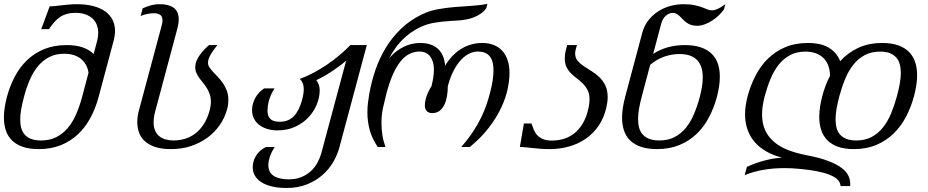

<svg xmlns="http://www.w3.org/2000/svg" viewBox="-35 -748 4724 977"><path d="M0 -254.4Q15.1 -310.5 40.5 -358.6Q65.9 -406.7 103.3 -442.4Q140.6 -478 190.4 -498.3Q240.2 -518.6 304.2 -518.6Q352.5 -518.6 386 -506.8Q419.4 -495.1 441.4 -473.1L459.5 -540.5Q464.8 -561 464.8 -580.1Q464.8 -601.1 458.3 -619.6Q451.7 -638.2 437.5 -652.1Q423.3 -666 401.4 -674.3Q379.4 -682.6 348.6 -682.6Q324.2 -682.6 305.2 -677.2Q286.1 -671.9 270.5 -661.4Q254.9 -650.9 241.2 -635.5Q227.5 -620.1 213.9 -599.6H174.8L217.8 -715.8Q231.9 -715.8 247.3 -717.5Q262.7 -719.2 280 -721.2Q297.4 -723.1 316.2 -724.9Q335 -726.6 356 -726.6Q403.3 -726.6 439.7 -717Q476.1 -707.5 500.5 -689.9Q524.9 -672.4 537.6 -647.2Q550.3 -622.1 550.3 -590.8Q550.3 -566.9 543 -540L466.8 -254.4Q451.7 -198.2 426 -149.9Q400.4 -101.6 363 -65.9Q325.7 -30.3 275.6 -9.8Q225.6 10.7 162.1 10.7Q114.3 10.7 80.6 -1Q46.9 -12.7 25.6 -33.9Q4.4 -55.2 -5.4 -84.7Q-15.1 -114.3 -15.1 -150.4Q-15.1 -174.3 -11.2 -200.4Q-7.3 -226.6 0 -254.4ZM86.9 -254.4Q78.1 -222.2 73 -193.1Q67.9 -164.1 67.9 -139.2Q67.9 -114.7 73.5 -95.2Q79.1 -75.7 91.6 -62Q104 -48.3 124.3 -40.8Q144.5 -33.2 173.8 -33.2Q218.3 -33.2 251.7 -50.3Q285.2 -67.4 310.1 -96.9Q335 -126.5 352.5 -167Q370.1 -207.5 382.8 -254.4L415.5 -377.9Q411.6 -402.8 400.6 -420.9Q389.6 -439 373.5 -450.9Q357.4 -462.9 336.9 -468.8Q316.4 -474.6 292.5 -474.6Q248.5 -474.6 215.8 -457.8Q183.1 -440.9 158.4 -411.4Q133.8 -381.8 116.5 -341.6Q99.1 -301.3 86.9 -254.4Z M788.6 -621.6Q790 -627 791 -632.8Q792 -638.7 792 -644.5Q792 -651.4 790 -658Q788.1 -664.6 783.2 -669.7Q778.3 -674.8 770 -677.7Q761.7 -680.7 749 -680.7Q731.9 -680.7 714.8 -677.2Q697.8 -673.8 680.7 -666.5L690.9 -705.6Q710 -714.4 731.7 -720.5Q753.4 -726.6 776.9 -726.6Q805.2 -726.6 824.2 -720.5Q843.3 -714.4 854.2 -703.9Q865.2 -693.4 869.9 -679.4Q874.5 -665.5 874.5 -649.9Q874.5 -637.2 872.3 -624.8Q870.1 -612.3 866.7 -599.6L755.4 -183.6Q746.6 -151.4 746.6 -126Q746.6 -101.6 754.2 -84Q761.7 -66.4 775.1 -55.2Q788.6 -43.9 807.1 -38.6Q825.7 -33.2 847.7 -33.2Q877.9 -33.2 906.2 -41.7Q934.6 -50.3 958.7 -68.6Q982.9 -86.9 1001.7 -116Q1020.5 -145 1031.7 -186Q1038.1 -209.5 1038.1 -230Q1038.1 -251.5 1032.2 -268.3Q1026.4 -285.2 1017.6 -299.6Q1008.8 -314 998.3 -326.4Q987.8 -338.9 979 -351.3Q970.2 -363.8 964.4 -377Q958.5 -390.1 958.5 -405.8Q958.5 -417 961.9 -429.2Q965.3 -441.4 973.4 -455.3Q981.4 -469.2 994.9 -485.1Q1008.3 -501 1028.3 -518.6H1071.3Q1056.6 -500.5 1047.4 -486.8Q1038.1 -473.1 1032.7 -462.4Q1027.3 -451.7 1025.4 -443.4Q1023.4 -435.1 1023.4 -428.7Q1023.4 -416.5 1031 -405Q1038.6 -393.6 1050.3 -381.1Q1062 -368.7 1075.2 -354.7Q1088.4 -340.8 1100.1 -323.7Q1111.8 -306.6 1119.4 -285.9Q1127 -265.1 1127 -238.8Q1127 -227.5 1125.5 -215.6Q1124 -203.6 1120.1 -190.4Q1108.4 -147.9 1082.8 -111.1Q1057.1 -74.2 1020 -47.1Q982.9 -20 936.3 -4.6Q889.6 10.7 835.9 10.7Q786.1 10.7 753.2 -0.7Q720.2 -12.2 700.2 -31.2Q680.2 -50.3 671.9 -75Q663.6 -99.6 663.6 -126.5Q663.6 -155.8 671.9 -186Z M1691.9 2.4Q1682.1 39.1 1660.9 75.9Q1639.6 112.8 1606.4 142.1Q1573.2 171.4 1527.6 189.9Q1481.9 208.5 1422.9 208.5Q1379.4 208.5 1347.2 200.4Q1314.9 192.4 1293.5 178.2Q1272 164.1 1261.5 144.8Q1251 125.5 1251 103Q1251 90.8 1254.2 76.9Q1257.3 63 1265.1 49.1Q1272.9 35.2 1285.9 22.5Q1298.8 9.8 1318.8 0H1362.8Q1344.7 28.3 1337.6 51Q1330.6 73.7 1330.6 92.3Q1330.6 129.4 1357.9 147Q1385.3 164.6 1434.6 164.6Q1471.2 164.6 1499.3 152.8Q1527.3 141.1 1547.6 122.1Q1567.9 103 1580.6 79.3Q1593.3 55.7 1600.1 31.2L1726.6 -439.9Q1713.9 -428.2 1695.8 -414.6Q1677.7 -400.9 1657.2 -387.2Q1636.7 -373.5 1615.5 -361.3Q1594.2 -349.1 1574.7 -340.3Q1583 -329.1 1587.4 -316.7Q1591.8 -304.2 1591.8 -288.1Q1591.8 -254.9 1577.9 -219Q1564 -183.1 1536.6 -153.1Q1509.3 -123 1469 -103.8Q1428.7 -84.5 1376 -84.5Q1349.1 -84.5 1325.7 -91.6Q1302.2 -98.6 1284.9 -111.8Q1267.6 -125 1257.6 -144Q1247.6 -163.1 1247.6 -187.5Q1247.6 -218.3 1263.2 -248Q1278.8 -277.8 1309.1 -298.3H1362.3Q1351.6 -282.7 1344.7 -266.8Q1337.9 -251 1333.7 -236.3Q1329.6 -221.7 1327.9 -208.5Q1326.2 -195.3 1326.2 -185.1Q1326.2 -156.7 1340.8 -142.6Q1355.5 -128.4 1387.7 -128.4Q1433.1 -128.4 1460.2 -156.5Q1487.3 -184.6 1502 -239.3Q1510.7 -272 1510.7 -293.9Q1510.7 -311.5 1505.6 -324Q1500.5 -336.4 1490.7 -346.2Q1563 -374 1628.9 -418.9Q1694.8 -463.9 1748 -518.6H1831.5Z M2439.5 -706.5Q2427.2 -689.5 2410.6 -678Q2394 -666.5 2375.2 -659.4Q2356.4 -652.3 2337.2 -648.9Q2317.9 -645.5 2300.3 -644Q2279.3 -642.6 2258.1 -641.4Q2236.8 -640.1 2215.8 -637.9Q2194.8 -635.7 2174.8 -632.3Q2154.8 -628.9 2135.7 -622.6Q2103 -611.8 2074.2 -594Q2045.4 -576.2 2021.2 -553.7Q1997.1 -531.2 1978 -504.9Q1959 -478.5 1945.3 -450.7Q1963.4 -473.1 1983.6 -488Q2003.9 -502.9 2024.4 -512.2Q2044.9 -521.5 2064.9 -525.4Q2085 -529.3 2102.5 -529.3Q2133.8 -529.3 2157 -521Q2180.2 -512.7 2195.8 -497.3Q2211.4 -481.9 2219.7 -460.7Q2228 -439.5 2230 -413.6Q2245.1 -439.5 2264.9 -460.7Q2284.7 -481.9 2308.6 -497.3Q2332.5 -512.7 2360.1 -521Q2387.7 -529.3 2418.9 -529.3Q2451.7 -529.3 2477.5 -519Q2503.4 -508.8 2521.2 -489Q2539.1 -469.2 2548.3 -440.9Q2557.6 -412.6 2557.6 -376.5Q2557.6 -339.8 2548.1 -294.7Q2538.6 -249.5 2515.6 -200.4Q2492.7 -151.4 2453.9 -100.1Q2415 -48.8 2356 0H2312Q2347.7 -41 2372.1 -78.1Q2396.5 -115.2 2412.8 -148.9Q2429.2 -182.6 2439.7 -213.1Q2450.2 -243.7 2457.5 -271.5Q2467.3 -307.6 2471.7 -336.9Q2476.1 -366.2 2476.1 -389.6Q2476.1 -439.5 2456.1 -462.6Q2436 -485.8 2397 -485.8Q2377.4 -485.8 2356 -476.6Q2334.5 -467.3 2313.7 -446.3Q2293 -425.3 2274.9 -391.6Q2256.8 -357.9 2243.7 -309.6Q2243.7 -284.7 2239.7 -260.3Q2235.8 -235.8 2226.8 -216.3Q2217.8 -196.8 2202.4 -184.6Q2187 -172.4 2164.1 -172.4Q2147.5 -172.4 2137.2 -182.1Q2127 -191.9 2127 -212.9Q2127 -232.9 2135.7 -258.5Q2144.5 -284.2 2160.6 -309.6Q2172.9 -356.9 2172.9 -391.6Q2172.9 -417 2167 -434.8Q2161.1 -452.6 2151.4 -463.9Q2141.6 -475.1 2128.7 -480.5Q2115.7 -485.8 2101.1 -485.8Q2072.3 -485.8 2047.9 -473.4Q2023.4 -460.9 2002.4 -434.6Q1981.4 -408.2 1963.6 -367.7Q1945.8 -327.1 1931.2 -271.5Q1922.4 -237.8 1914.1 -200.2Q1905.8 -162.6 1906.2 -119.6Q1906.2 -91.8 1910.6 -62Q1915 -32.2 1926.3 0H1887.2Q1856.9 -44.9 1845.7 -88.6Q1834.5 -132.3 1834.5 -175.8Q1834.5 -198.7 1836.9 -221.2Q1839.4 -243.7 1843.3 -266.1Q1854 -328.6 1874.5 -389.4Q1895 -450.2 1927.5 -503.9Q1960 -557.6 2005.9 -601.8Q2051.8 -646 2113.3 -675.3Q2150.9 -693.4 2192.9 -700.9Q2234.9 -708.5 2278.1 -712.2Q2321.3 -715.8 2363.8 -718.3Q2406.2 -720.7 2445.3 -728Z M2773.4 -32.7Q2801.3 -32.7 2829.8 -40.3Q2858.4 -47.9 2883.8 -66.7Q2909.2 -85.4 2929.2 -117.7Q2949.2 -149.9 2960 -199.7Q2964.8 -222.2 2964.8 -241.2Q2964.8 -269 2955.6 -288.1Q2946.3 -307.1 2932.1 -321.5Q2918 -335.9 2901.9 -347.9Q2885.7 -359.9 2871.6 -373.8Q2857.4 -387.7 2848.1 -405.8Q2838.9 -423.8 2838.9 -450.7Q2838.9 -461.4 2840.6 -473.6Q2842.3 -485.8 2846.2 -500L2851.1 -518.6H2900.9L2894.5 -496.1Q2891.6 -484.9 2891.6 -475.6Q2891.6 -454.1 2903.8 -439.5Q2916 -424.8 2934.6 -412.1Q2953.1 -399.4 2974.4 -386.5Q2995.6 -373.5 3014.2 -356Q3032.7 -338.4 3044.9 -314Q3057.1 -289.6 3057.1 -253.9Q3057.1 -241.7 3055.4 -228.5Q3053.7 -215.3 3050.3 -200.2Q3038.1 -147.5 3011 -107.9Q2983.9 -68.4 2945.6 -42Q2907.2 -15.6 2860.4 -2.4Q2813.5 10.7 2761.7 10.7Q2736.3 10.7 2715.1 9Q2693.8 7.3 2675.5 5.4Q2657.2 3.4 2641.4 1.7Q2625.5 0 2610.4 0L2630.9 -119.6H2669.4Q2674.8 -103.5 2681.2 -87.9Q2687.5 -72.3 2698.7 -60.1Q2710 -47.9 2727.8 -40.3Q2745.6 -32.7 2773.4 -32.7Z M3232.9 -580.1Q3243.7 -620.1 3266.8 -647.9Q3290 -675.8 3319.3 -693.4Q3348.6 -710.9 3380.6 -718.8Q3412.6 -726.6 3441.4 -726.6Q3476.6 -726.6 3499.3 -721.7Q3522 -716.8 3537.6 -710.9Q3553.2 -705.1 3564.5 -700.2Q3575.7 -695.3 3587.9 -695.3Q3600.1 -695.3 3615.7 -702.1Q3631.3 -709 3656.2 -726.6L3648.9 -700.2Q3637.7 -684.6 3622.3 -669.7Q3606.9 -654.8 3588.6 -643.1Q3570.3 -631.3 3550.5 -624Q3530.8 -616.7 3511.7 -616.7Q3493.7 -616.7 3480.5 -621.6Q3467.3 -626.5 3457.3 -633.8Q3447.3 -641.1 3439.5 -649.7Q3431.6 -658.2 3424.1 -665.5Q3416.5 -672.9 3408 -677.7Q3399.4 -682.6 3388.7 -682.6Q3379.9 -682.6 3370.8 -679Q3361.8 -675.3 3353.8 -668.5Q3345.7 -661.6 3339.6 -651.6Q3333.5 -641.6 3330.1 -629.4L3288.6 -473.6Q3321.3 -495.1 3361.3 -506.8Q3401.4 -518.6 3450.2 -518.6Q3498 -518.6 3531.7 -506.8Q3565.4 -495.1 3586.9 -473.9Q3608.4 -452.6 3618.2 -423.1Q3627.9 -393.6 3627.9 -357.4Q3627.9 -334 3624 -308.1Q3620.1 -282.2 3612.8 -254.4Q3597.7 -198.2 3572 -149.9Q3546.4 -101.6 3509 -65.9Q3471.7 -30.3 3421.6 -9.8Q3371.6 10.7 3308.1 10.7Q3260.3 10.7 3226.3 -1Q3192.4 -12.7 3171.1 -33.7Q3149.9 -54.7 3140.1 -84.2Q3130.4 -113.8 3130.4 -149.9Q3130.4 -173.8 3134.5 -200.2Q3138.7 -226.6 3146 -254.4ZM3525.9 -254.4Q3533.2 -282.2 3537.1 -307.4Q3541 -332.5 3541 -354.5Q3541 -382.3 3534.2 -404.3Q3527.3 -426.3 3512.9 -441.7Q3498.5 -457 3476.1 -465.1Q3453.6 -473.1 3421.9 -473.1Q3382.8 -473.1 3344.2 -459.5Q3305.7 -445.8 3273.4 -418L3230 -254.4Q3221.7 -223.1 3216.8 -195.1Q3211.9 -167 3211.9 -142.1Q3211.9 -117.2 3217.5 -97.2Q3223.1 -77.1 3236.1 -63Q3249 -48.8 3269.5 -41Q3290 -33.2 3319.8 -33.2Q3364.3 -33.2 3397.2 -50.3Q3430.2 -67.4 3454.6 -96.9Q3479 -126.5 3496.1 -167Q3513.2 -207.5 3525.9 -254.4Z M3856.4 -259.3Q3842.8 -208 3842.8 -166Q3842.8 -119.1 3858.9 -84.7Q3875 -50.3 3904.5 -25.4Q3934.1 -0.5 3975.6 15.6Q4017.1 31.7 4067.9 41.5Q4137.2 54.7 4180.7 71.5Q4224.1 88.4 4248.8 107.4Q4273.4 126.5 4282.5 147Q4291.5 167.5 4291.5 188Q4291.5 190.9 4291.3 193.6Q4291 196.3 4291 198.7H4242.2Q4241.2 180.2 4227.1 166Q4212.9 151.9 4186.5 141.4Q4160.2 130.9 4123 123.5Q4085.9 116.2 4039.6 111.8Q3997.1 107.4 3956.1 107.4Q3901.4 107.4 3850.8 116Q3800.3 124.5 3754.4 143.1L3765.6 101.1Q3810.5 80.6 3856.2 68.6Q3901.9 56.6 3944.3 54.2Q3900.4 43 3865.7 23.4Q3831.1 3.9 3806.6 -23.7Q3782.2 -51.3 3769.3 -87.2Q3756.3 -123 3756.3 -166.5Q3756.3 -209.5 3769.5 -259.3Q3784.7 -315.4 3810.3 -364.5Q3835.9 -413.6 3873.5 -450.2Q3911.1 -486.8 3961.2 -508.1Q4011.2 -529.3 4075.2 -529.3Q4144.5 -529.3 4184.3 -504.2Q4224.1 -479 4240.2 -436.5Q4278.8 -479.5 4332 -504.4Q4385.3 -529.3 4455.1 -529.3Q4502.4 -529.3 4536.1 -517.1Q4569.8 -504.9 4591.1 -483.2Q4612.3 -461.4 4622.1 -431.2Q4631.8 -400.9 4631.8 -364.7Q4631.8 -339.8 4627.7 -313.5Q4623.5 -287.1 4616.2 -259.3Q4601.1 -203.1 4575.4 -154.1Q4549.8 -105 4512 -68.4Q4474.1 -31.7 4424.1 -10.5Q4374 10.7 4310.5 10.7Q4262.7 10.7 4229.2 -1.2Q4195.8 -13.2 4174.6 -34.9Q4153.3 -56.6 4143.6 -86.9Q4133.8 -117.2 4133.8 -153.3Q4133.8 -176.8 4137.7 -203.4Q4141.6 -230 4148.7 -257.3Q4155.8 -284.7 4165.8 -311.3Q4175.8 -337.9 4188.5 -361.8Q4188.5 -388.2 4180.9 -410.9Q4173.3 -433.6 4158 -450Q4142.6 -466.3 4119.1 -475.8Q4095.7 -485.4 4063.5 -485.4Q4018.6 -485.4 3985.4 -467.5Q3952.1 -449.7 3927.7 -419.2Q3903.3 -388.7 3886.2 -347.4Q3869.1 -306.2 3856.4 -259.3ZM4236.3 -259.3Q4227.5 -226.6 4222.2 -196.8Q4216.8 -167 4216.8 -140.6Q4216.8 -116.2 4222.2 -96.4Q4227.5 -76.7 4240 -62.7Q4252.4 -48.8 4272.7 -41Q4293 -33.2 4322.3 -33.2Q4367.2 -33.2 4400.4 -51Q4433.6 -68.8 4458 -99.4Q4482.4 -129.9 4499.5 -171.1Q4516.6 -212.4 4529.3 -259.3Q4538.1 -292 4543.5 -321.8Q4548.8 -351.6 4548.8 -377.9Q4548.8 -401.9 4543.2 -421.9Q4537.6 -441.9 4525.1 -455.8Q4512.7 -469.7 4492.7 -477.5Q4472.7 -485.4 4443.4 -485.4Q4398.4 -485.4 4365.2 -467.5Q4332 -449.7 4307.6 -419.2Q4283.2 -388.7 4266.1 -347.4Q4249 -306.2 4236.3 -259.3Z"/></svg>

Font: Arian AMU Serif
Style: Italic
Weight: 400
Italic angle: -15°
Designer: Ruben Hakobyan (Tarumian)
Foundry: Ruben Hakobyan (Tarumian)
Version: Version 1.002